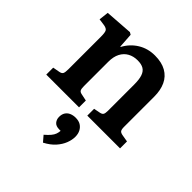

<svg xmlns="http://www.w3.org/2000/svg" viewBox="-218 -674 1115 1115"><g transform="rotate(45 339.5 -116.0)"><path d="M47 0V-57L90 -65Q106 -68 111 -77.5Q116 -87 116 -113V-379Q116 -413 110 -424.5Q104 -436 82 -440L39 -446L46 -506L216 -518L230 -510L236 -419H239Q265 -468 311 -496.5Q357 -525 415 -525Q471 -525 508 -504Q545 -483 563 -444.5Q581 -406 581 -353V-105Q581 -83 587 -75Q593 -67 612 -64L653 -57V0H384V-56L420 -63Q438 -66 443.5 -74.5Q449 -83 449 -105V-320Q449 -362 440.5 -387Q432 -412 413.5 -423Q395 -434 364 -434Q330 -434 304 -419.5Q278 -405 263.5 -377Q249 -349 249 -307V-108Q249 -86 253.5 -77Q258 -68 273 -65L316 -56V0ZM313 293 283 258Q304 240 315.5 226Q327 212 331.5 199Q336 186 337 172H326Q298 172 285.5 157Q273 142 273 121Q273 99 282.5 84.5Q292 70 308.5 63Q325 56 345 56Q370 56 386.5 66Q403 76 412.5 94Q422 112 422 136Q422 162 411 190.5Q400 219 376.5 245.5Q353 272 313 293Z"/></g></svg>

Font: Literata 18pt SemiBold
Style: Regular
Weight: 600
Designer: Latin by Veronika Burian and Jose Scaglione. Greek by Irene Vlachou. Cyrillic by Vera Evstafieva.
Foundry: TypeTogether
Version: Version 3.103;gftools[0.9.29]